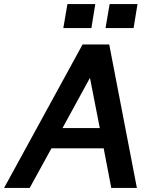

<svg xmlns="http://www.w3.org/2000/svg" viewBox="-55 -917 777 937"><path d="M-35 0H90L196 -193H451L488 0H613L478 -700H348ZM250 -292 384 -537 432 -292ZM254 -780H391L410 -897H274ZM460 -780H597L616 -897H480Z"/></svg>

Font: Uncut Sans Semibold
Style: Italic
Weight: 600
Italic angle: -10°
Designer: Kasper Nordkvist
Foundry: Uncut Type
Version: Version 1.111;FEAKit 1.0